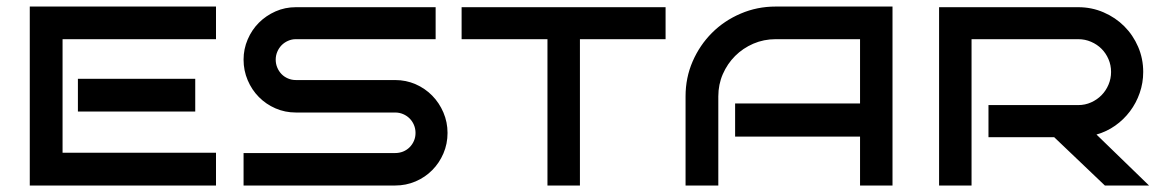

<svg xmlns="http://www.w3.org/2000/svg" viewBox="-20 -572 3592 592"><path d="M646 0H71.8V-551.8H646V-451.2H172.9V-101.1H646ZM582 -228H220.2V-329.1H582Z M1359.9 -162.1Q1359.9 -128.4 1347.2 -98.9Q1334.5 -69.3 1312.7 -47.4Q1291 -25.4 1261.5 -12.7Q1231.9 0 1198.2 0H731V-100.1H1198.2Q1211.4 -100.1 1222.9 -104.7Q1234.4 -109.4 1242.9 -117.9Q1251.5 -126.5 1256.3 -137.7Q1261.2 -148.9 1261.2 -162.1Q1261.2 -175.3 1256.3 -186.8Q1251.5 -198.2 1242.9 -206.8Q1234.4 -215.3 1222.9 -220.2Q1211.4 -225.1 1198.2 -225.1H892.1Q858.9 -225.1 829.6 -237.8Q800.3 -250.5 778.3 -272.7Q756.3 -294.9 743.7 -324.7Q731 -354.5 731 -388.2Q731 -420.9 743.7 -450.4Q756.3 -480 778.3 -502Q800.3 -523.9 829.6 -536.9Q858.9 -549.8 892.1 -549.8H1323.2V-451.2H892.1Q879.4 -451.2 867.9 -446Q856.4 -440.9 848.1 -432.4Q839.8 -423.8 835 -412.4Q830.1 -400.9 830.1 -388.2Q830.1 -375 835 -363.5Q839.8 -352.1 848.1 -343.5Q856.4 -335 867.9 -330.1Q879.4 -325.2 892.1 -325.2H1198.2Q1231.9 -325.2 1261.5 -312.3Q1291 -299.3 1312.7 -277.1Q1334.5 -254.9 1347.2 -225.1Q1359.9 -195.3 1359.9 -162.1Z M1768.1 0H1668V-451.2H1403.3V-549.8H2032.2V-451.2H1768.1Z M2731.9 0H2631.8V-150.9H2246.6V-252.9H2631.8V-451.2H2371.6Q2335 -451.2 2302.7 -437.3Q2270.5 -423.3 2246.6 -399.4Q2222.7 -375.5 2208.7 -343.5Q2194.8 -311.5 2194.8 -274.9V0H2093.8V-274.9Q2093.8 -332.5 2115.7 -382.8Q2137.7 -433.1 2175.3 -470.7Q2212.9 -508.3 2263.7 -530Q2314.5 -551.8 2371.6 -551.8H2731.9Z M3522.9 0H3386.7L3230.5 -148.9H3027.8V-248H3304.7Q3325.7 -248 3344.2 -256.3Q3362.8 -264.6 3376.5 -278.6Q3390.1 -292.5 3397.9 -311Q3405.8 -329.6 3405.8 -350.1Q3405.8 -371.1 3397.9 -389.4Q3390.1 -407.7 3376.5 -421.4Q3362.8 -435.1 3344.2 -443.1Q3325.7 -451.2 3304.7 -451.2H2975.6V0H2875.5V-549.8H3304.7Q3346.2 -549.8 3382.8 -533.9Q3419.4 -518.1 3446.5 -491Q3473.6 -463.9 3489.3 -427.5Q3504.9 -391.1 3504.9 -350.1Q3504.9 -316.4 3494.1 -285.4Q3483.4 -254.4 3464.1 -228.8Q3444.8 -203.1 3418.5 -184.6Q3392.1 -166 3360.8 -157.2Z"/></svg>

Font: Bruno Ace SC
Style: Regular
Weight: 400
Designer: Astigmatic (AOETI)
Foundry: Astigmatic (AOETI)
Version: Version 1.000